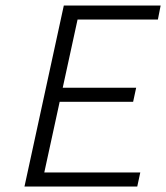

<svg xmlns="http://www.w3.org/2000/svg" viewBox="-20 -678 604 698"><path d="M479 0H69L212 -658H564L554 -607H262L141 -51H490ZM156 -308 167 -359H475L464 -308Z"/></svg>

Font: Ysabeau Infant Light
Style: Italic
Weight: 300
Italic angle: -12°
Designer: Christian Thalmann (Catharsis Fonts)
Version: Version 2.001;gftools[0.9.30]; featfreeze: ss01,ss02,lnum